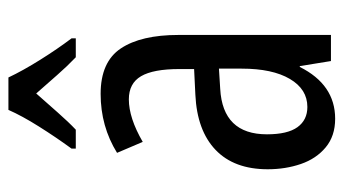

<svg xmlns="http://www.w3.org/2000/svg" viewBox="-200 -606 816 456"><g transform="rotate(-90 208.0 -378.0)"><path d="M213 -547Q289 -547 321 -499Q353 -451 353 -362V0H291L279 -74H277Q235 10 154 10Q113 10 86 -12.5Q59 -35 46.5 -71.5Q34 -108 34 -150Q34 -230 80 -274Q126 -318 211 -322L272 -325V-360Q272 -422 255 -451Q238 -480 200 -480Q156 -480 99 -447L73 -508Q136 -547 213 -547ZM225 -263Q117 -257 117 -152Q117 -103 134 -79.5Q151 -56 182 -56Q224 -56 248.5 -97.5Q273 -139 273 -212V-266ZM252 -766Q268 -732 294 -690.5Q320 -649 345 -616V-606H300Q279 -626 258 -650Q237 -674 214 -700Q191 -674 168.5 -648.5Q146 -623 128 -606H83V-616Q110 -653 135.5 -693.5Q161 -734 175 -766Z"/></g></svg>

Font: Noto Sans Malayalam ExtraCondensed
Style: Regular
Weight: 400
Width: 2
Designer: Jelle Bosma - Monotype Design Team
Foundry: Monotype Imaging Inc.
Version: Version 2.104; ttfautohint (v1.8.4.7-5d5b)